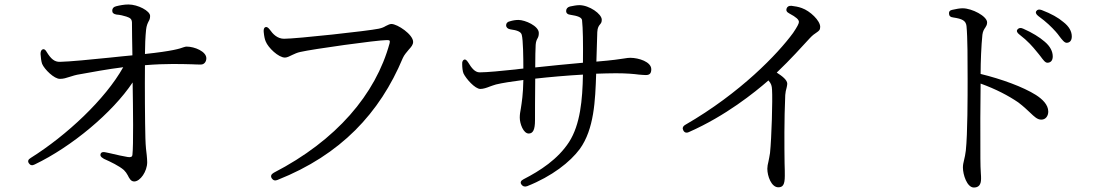

<svg xmlns="http://www.w3.org/2000/svg" viewBox="-20 -791 4940 857"><path d="M109 -62C115 -53 124 -51 135 -57C300 -136 482 -288 572 -423C574 -304 576 -142 571 -99C570 -92 565 -88 551 -90C531 -93 501 -100 471 -107C465 -108 458 -110 452 -111C440 -114 432 -112 429 -104C426 -97 430 -90 441 -84C442 -83 443 -83 444 -82C475 -68 511 -51 533 -32C541 -24 545 -18 550 -9C557 5 564 19 579 19C606 19 637 -26 637 -67C637 -77 636 -86 635 -98C633 -114 630 -137 629 -174C627 -246 626 -405 627 -500C724 -508 792 -505 838 -504C853 -503 866 -503 877 -503C891 -503 901 -515 901 -531C901 -561 849 -583 813 -583C809 -583 805 -582 799 -580C783 -574 750 -563 627 -550C627 -586 629 -629 632 -658C634 -677 639 -687 643 -695C647 -702 650 -708 650 -720C650 -742 596 -771 553 -771C534 -771 514 -767 498 -763C486 -760 481 -753 481 -743C481 -734 487 -728 500 -726C516 -725 531 -721 544 -717C562 -711 568 -706 569 -691C569 -658 570 -599 571 -544C541 -541 507 -538 472 -534C384 -525 292 -516 248 -515C223 -514 207 -529 189 -558C183 -569 177 -573 171 -571C164 -568 161 -562 161 -550C162 -535 164 -517 168 -506C178 -482 222 -438 248 -439C263 -439 276 -443 291 -448C304 -452 318 -457 339 -460C389 -469 458 -482 530 -491C450 -348 278 -187 117 -86C105 -79 103 -71 109 -62Z M1193 5C1199 14 1208 17 1219 12C1501 -100 1675 -286 1778 -532C1784 -546 1796 -559 1805 -570C1815 -581 1824 -591 1824 -604C1824 -637 1754 -684 1727 -684C1719 -684 1711 -679 1702 -675C1694 -670 1685 -666 1671 -663C1625 -653 1303 -618 1248 -618C1218 -618 1198 -639 1184 -659C1177 -668 1171 -672 1165 -670C1159 -668 1156 -661 1157 -649C1159 -628 1162 -615 1166 -606C1177 -578 1223 -534 1252 -534C1261 -534 1273 -540 1285 -546C1296 -551 1306 -556 1320 -559C1376 -572 1663 -612 1706 -612C1719 -612 1722 -611 1719 -598C1657 -370 1481 -164 1202 -20C1190 -13 1187 -5 1193 5Z M2307 32C2313 41 2322 44 2333 40C2444 -4 2525 -68 2568 -126C2632 -215 2637 -341 2641 -462C2673 -463 2703 -464 2729 -464C2777 -464 2809 -461 2832 -458C2845 -457 2855 -456 2863 -456C2881 -456 2887 -465 2887 -482C2887 -515 2831 -533 2793 -533C2785 -533 2778 -532 2766 -530C2747 -527 2715 -522 2642 -516L2646 -648C2647 -668 2653 -676 2659 -683C2663 -688 2666 -692 2666 -703C2666 -729 2610 -768 2566 -768C2553 -768 2539 -765 2524 -762C2513 -759 2507 -752 2507 -742C2507 -732 2514 -726 2526 -725C2558 -720 2576 -714 2578 -701C2582 -663 2583 -602 2582 -511C2515 -505 2433 -497 2369 -490C2369 -535 2370 -574 2371 -591C2372 -606 2376 -614 2380 -621C2383 -627 2385 -632 2385 -644C2385 -675 2324 -702 2294 -702C2282 -702 2269 -700 2256 -696C2245 -694 2239 -687 2239 -678C2239 -669 2246 -662 2258 -660C2289 -656 2306 -649 2309 -635C2315 -612 2316 -535 2316 -485C2306 -484 2294 -483 2281 -481C2224 -475 2154 -468 2121 -468C2099 -468 2084 -489 2070 -512C2063 -523 2057 -527 2052 -525C2047 -523 2042 -517 2043 -505C2043 -490 2045 -472 2049 -463C2060 -440 2100 -394 2124 -394C2137 -394 2152 -399 2167 -405C2176 -408 2183 -411 2194 -414C2223 -421 2263 -427 2316 -434C2315 -370 2309 -334 2305 -308C2302 -292 2300 -280 2300 -266C2300 -239 2316 -195 2340 -195C2359 -195 2368 -212 2368 -254C2368 -281 2368 -360 2369 -440C2432 -447 2510 -454 2582 -458C2580 -345 2570 -235 2520 -157C2470 -80 2391 -29 2317 9C2305 15 2301 23 2307 32Z M3030 -209C3035 -199 3044 -196 3056 -202C3219 -274 3348 -378 3410 -432C3423 -417 3425 -408 3426 -391C3429 -346 3424 -175 3417 -108C3415 -94 3412 -80 3410 -70C3407 -58 3405 -48 3405 -38C3405 -5 3423 45 3454 45C3474 45 3483 34 3483 -6C3483 -20 3483 -39 3482 -63C3481 -138 3480 -254 3485 -367C3486 -379 3488 -390 3491 -399C3492 -405 3494 -411 3494 -417C3494 -434 3472 -451 3447 -467C3510 -527 3558 -581 3595 -621C3606 -633 3617 -641 3625 -646C3635 -653 3641 -657 3641 -671C3641 -699 3596 -742 3559 -755C3543 -761 3528 -763 3513 -765C3502 -766 3494 -762 3491 -753C3488 -745 3491 -737 3503 -731C3535 -714 3546 -703 3546 -693C3546 -686 3539 -672 3520 -644C3452 -551 3285 -376 3039 -234C3027 -227 3025 -218 3030 -209Z M4327 46C4348 46 4359 34 4359 7C4359 0 4359 -8 4358 -18C4357 -35 4356 -56 4356 -83C4355 -187 4356 -348 4357 -418C4426 -393 4481 -364 4525 -334C4550 -315 4564 -301 4577 -289C4597 -270 4610 -257 4628 -257C4648 -257 4659 -274 4659 -293C4659 -324 4632 -349 4604 -367C4547 -403 4451 -438 4357 -461C4357 -515 4360 -588 4365 -636C4367 -652 4373 -661 4378 -668C4382 -675 4386 -680 4386 -691C4386 -719 4318 -754 4277 -754C4263 -754 4248 -751 4230 -747C4220 -745 4215 -740 4216 -730C4216 -721 4222 -714 4235 -713C4275 -707 4291 -699 4294 -675C4299 -625 4299 -518 4299 -438C4299 -360 4299 -194 4291 -119C4289 -102 4286 -88 4283 -76C4280 -64 4278 -55 4278 -43C4278 -12 4296 46 4327 46ZM4530 -637C4568 -608 4590 -582 4607 -561C4615 -552 4619 -546 4624 -540C4636 -524 4645 -511 4655 -511C4669 -511 4679 -520 4679 -539C4679 -561 4668 -584 4643 -605C4620 -625 4588 -645 4547 -663C4536 -668 4528 -667 4522 -660C4516 -654 4519 -645 4530 -637ZM4615 -719C4652 -692 4673 -671 4692 -650C4699 -642 4704 -636 4708 -630C4721 -613 4731 -600 4741 -600C4754 -600 4764 -609 4764 -628C4764 -651 4752 -673 4726 -693C4704 -712 4672 -730 4630 -746C4619 -750 4611 -749 4606 -742C4601 -736 4604 -727 4615 -719Z"/></svg>

Font: 寒蝉锦书宋
Style: Regular
Weight: 400
Designer: 寒蝉锦书宋{Warren} 思源宋体{Ryoko NISHIZUKA 西塚涼子 (kana & ideographs); Frank Grießhammer (Latin, Greek & Cyrillic); Wenlong ZHANG 
Foundry: Adobe & ChillType
Version: Version 2.000;Glyphs 3.1.1 (3135)